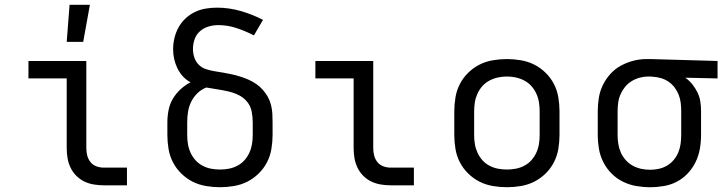

<svg xmlns="http://www.w3.org/2000/svg" viewBox="-20 -775 3040 803"><path d="M413 0Q393 0 372 -3.5Q351 -7 332.5 -16Q314 -25 299 -40Q284 -55 275 -74Q266 -93 262.5 -113.5Q259 -134 259 -155V-447H99V-520H341V-155Q341 -139 345 -124Q349 -109 358.5 -97Q368 -85 383 -79.5Q398 -74 413 -74H511V0ZM259 -600 271 -755H356L328 -600Z M900 8Q871 8 841.5 3Q812 -2 786 -15Q760 -28 738.5 -49Q717 -70 703.5 -96Q690 -122 685 -151.5Q680 -181 680 -210V-263Q680 -289 685 -314.5Q690 -340 703 -362Q716 -384 735 -401.5Q754 -419 777 -431Q759 -440 745 -455.5Q731 -471 722 -489.5Q713 -508 708.5 -528Q704 -548 704 -569Q704 -592 709.5 -615.5Q715 -639 726.5 -660Q738 -681 755.5 -697.5Q773 -714 794.5 -724.5Q816 -735 840 -739Q864 -743 887 -743Q938 -743 986.5 -729Q1035 -715 1080 -692L1042 -627Q1007 -645 969.5 -657.5Q932 -670 893 -670Q872 -670 852 -664Q832 -658 816.5 -644.5Q801 -631 794 -611Q787 -591 787 -570Q787 -552 793 -534Q799 -516 812 -503.5Q825 -491 842.5 -485.5Q860 -480 878 -477Q896 -474 914.5 -471Q933 -468 950.5 -464Q968 -460 985.5 -454.5Q1003 -449 1020 -441.5Q1037 -434 1052 -423.5Q1067 -413 1079 -399.5Q1091 -386 1100 -370Q1109 -354 1113.5 -336Q1118 -318 1119 -300Q1120 -282 1120 -263V-210Q1120 -181 1115 -151.5Q1110 -122 1096.5 -96Q1083 -70 1061.5 -49Q1040 -28 1014 -15Q988 -2 958.5 3Q929 8 900 8ZM900 -66Q919 -66 937.5 -69.5Q956 -73 973 -82Q990 -91 1002.5 -105Q1015 -119 1023 -136.5Q1031 -154 1034 -172.5Q1037 -191 1037 -210V-263Q1037 -286 1032.5 -309Q1028 -332 1013 -350Q998 -368 977 -378Q956 -388 933.5 -393Q911 -398 888.5 -401.5Q866 -405 843 -409Q822 -401 806 -385.5Q790 -370 780 -350Q770 -330 766.5 -308Q763 -286 763 -263V-210Q763 -191 766 -172.5Q769 -154 777 -136.5Q785 -119 797.5 -105Q810 -91 827 -82Q844 -73 862.5 -69.5Q881 -66 900 -66Z M1613 0Q1593 0 1572 -3.5Q1551 -7 1532.5 -16Q1514 -25 1499 -40Q1484 -55 1475 -74Q1466 -93 1462.5 -113.5Q1459 -134 1459 -155V-447H1299V-520H1541V-155Q1541 -139 1545 -124Q1549 -109 1558.5 -97Q1568 -85 1583 -79.5Q1598 -74 1613 -74H1711V0Z M2100 8Q2071 8 2041.5 3Q2012 -2 1986 -15Q1960 -28 1938.5 -49Q1917 -70 1903.5 -96Q1890 -122 1885 -151.5Q1880 -181 1880 -210V-310Q1880 -339 1885 -368.5Q1890 -398 1903.5 -424Q1917 -450 1938.5 -471Q1960 -492 1986 -505Q2012 -518 2041.5 -523Q2071 -528 2100 -528Q2129 -528 2158.5 -523Q2188 -518 2214 -505Q2240 -492 2261.5 -471Q2283 -450 2296.5 -424Q2310 -398 2315 -368.5Q2320 -339 2320 -310V-210Q2320 -181 2315 -151.5Q2310 -122 2296.5 -96Q2283 -70 2261.5 -49Q2240 -28 2214 -15Q2188 -2 2158.5 3Q2129 8 2100 8ZM2100 -66Q2119 -66 2137.5 -69.5Q2156 -73 2173 -82Q2190 -91 2202.5 -105Q2215 -119 2223 -136.5Q2231 -154 2234 -172.5Q2237 -191 2237 -210V-310Q2237 -329 2234 -347.5Q2231 -366 2223 -383.5Q2215 -401 2202.5 -415Q2190 -429 2173 -438Q2156 -447 2137.5 -451Q2119 -455 2100 -455Q2081 -455 2062.5 -451Q2044 -447 2027 -438Q2010 -429 1997.5 -415Q1985 -401 1977 -383.5Q1969 -366 1966 -347.5Q1963 -329 1963 -310V-210Q1963 -191 1966 -172.5Q1969 -154 1977 -136.5Q1985 -119 1997.5 -105Q2010 -91 2027 -82Q2044 -73 2062.5 -69.5Q2081 -66 2100 -66Z M2699 8Q2670 8 2641 3Q2612 -2 2585.5 -15Q2559 -28 2538 -49Q2517 -70 2503.5 -96.5Q2490 -123 2485 -152Q2480 -181 2480 -210V-310Q2480 -338 2484.5 -366Q2489 -394 2501.5 -419.5Q2514 -445 2533 -466Q2552 -487 2577 -500.5Q2602 -514 2629 -521Q2656 -528 2685 -528H2700L2981 -520V-447L2846 -450Q2862 -439 2875 -423Q2888 -407 2897 -388.5Q2906 -370 2909 -350Q2912 -330 2912 -310V-210Q2912 -181 2907 -152.5Q2902 -124 2889.5 -98Q2877 -72 2857 -50.5Q2837 -29 2811.5 -15.5Q2786 -2 2757 3Q2728 8 2699 8ZM2699 -65Q2717 -65 2735.5 -69Q2754 -73 2770 -82.5Q2786 -92 2798 -106.5Q2810 -121 2817 -138Q2824 -155 2826.5 -173.5Q2829 -192 2829 -210V-310Q2829 -327 2827 -344.5Q2825 -362 2818.5 -378.5Q2812 -395 2801.5 -409Q2791 -423 2776.5 -433Q2762 -443 2745 -448Q2728 -453 2711 -454L2700 -455H2691Q2673 -455 2655 -450Q2637 -445 2621.5 -435.5Q2606 -426 2594.5 -412Q2583 -398 2575.5 -381Q2568 -364 2565.5 -346Q2563 -328 2563 -310V-210Q2563 -191 2566 -172.5Q2569 -154 2576.5 -137Q2584 -120 2597 -105.5Q2610 -91 2626.5 -82Q2643 -73 2661.5 -69Q2680 -65 2699 -65Z"/></svg>

Font: Nova
Style: Regular
Weight: 400
Monospace: yes
Designer: Belleve Invis
Foundry: Belleve Invis
Version: Version 24.1.4; ttfautohint (v1.8.4)